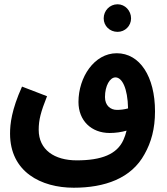

<svg xmlns="http://www.w3.org/2000/svg" viewBox="-20 -690 780 898"><path d="M530 -541C565 -541 593 -569 593 -604C593 -640 565 -670 530 -670C493 -670 465 -640 465 -604C465 -569 493 -541 530 -541ZM325 188C469 188 594 145 656 31C687 -24 705 -87 705 -169C705 -332 634 -441 526 -441C421 -441 347 -329 347 -213C347 -126 407 -68 493 -68C520 -68 548 -72 572 -79C568 -63 563 -48 557 -35C527 31 456 60 339 60C235 60 161 11 161 -83C161 -130 171 -167 200 -240L83 -285C34 -176 27 -110 27 -65C27 114 172 188 325 188ZM471 -236C471 -289 494 -328 520 -328C551 -328 577 -278 579 -183C561 -178 543 -176 527 -176C497 -176 471 -196 471 -236Z"/></svg>

Font: Noto Sans Arabic UI XCn
Style: Bold
Weight: 700
Width: 2
Designer: Monotype Design Team, Nadine Chahine and Nizar Qandah
Foundry: Monotype Imaging Inc.
Version: Version 2.010